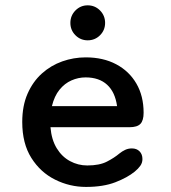

<svg xmlns="http://www.w3.org/2000/svg" viewBox="-20 -708 659 738"><path d="M310.5 10.5Q248 10.5 191.8 -17.5Q135.5 -45.5 100.5 -101Q65.5 -156.5 65.5 -239Q65.5 -301.5 86 -348Q106.5 -394.5 141 -425.5Q175.5 -456.5 219.2 -472Q263 -487.5 309.5 -487.5Q376.5 -487.5 426.5 -461Q476.5 -434.5 504.2 -386.8Q532 -339 532 -274.5Q532 -245 519.8 -232Q507.5 -219 477.5 -219H174Q178 -171 198 -138.2Q218 -105.5 249 -88.8Q280 -72 315.5 -72Q362.5 -72 391 -86.8Q419.5 -101.5 439 -118Q449.5 -126.5 461.2 -132Q473 -137.5 487 -137.5Q505.5 -137.5 516.5 -126.2Q527.5 -115 527.5 -96.5Q527.5 -82.5 519.5 -71Q511.5 -59.5 498 -48.5Q470 -25.5 423.5 -7.5Q377 10.5 310.5 10.5ZM179.5 -300H430Q422.5 -354 391.8 -382.2Q361 -410.5 309 -410.5Q281 -410.5 254.8 -399Q228.5 -387.5 208.8 -363.2Q189 -339 179.5 -300ZM317 -553Q289.5 -553 270 -572.5Q250.5 -592 250.5 -620Q250.5 -648 270 -667.8Q289.5 -687.5 317 -687.5Q345 -687.5 364.5 -667.8Q384 -648 384 -620Q384 -592 364.5 -572.5Q345 -553 317 -553Z"/></svg>

Font: Sono ExtraLight Monospace Medium
Style: Regular
Weight: 500
Version: Version 2.112